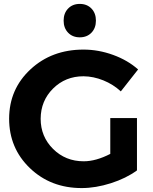

<svg xmlns="http://www.w3.org/2000/svg" viewBox="-20 -960 785 987"><path d="M330.1 -792Q307.1 -815.9 307.1 -854Q307.1 -892.1 330.1 -916Q353 -939.9 390.1 -939.9Q427.2 -939.9 450.2 -916Q473.1 -892.1 473.1 -854Q473.1 -815.9 450.2 -792Q427.2 -768.1 390.1 -768.1Q353 -768.1 330.1 -792ZM26.9 -350.1Q27.3 -502 136.7 -603.5Q246.1 -705.1 409.2 -705.1Q486.3 -705.1 561.5 -677.7Q636.7 -650.4 689.9 -603L601.1 -490.2Q562 -526.4 511.2 -546.9Q460.4 -567.4 409.2 -567.9Q316.4 -567.9 252.9 -504.9Q189.5 -441.9 189 -349.6Q189 -257.8 252.9 -194.3Q316.9 -130.9 410.2 -130.9Q473.1 -130.9 546.9 -168.9V-353H684.1V-84Q627.9 -43 549.8 -18.1Q471.7 6.8 399.9 6.8Q240.7 6.8 133.8 -95.7Q26.9 -198.2 26.9 -350.1Z"/></svg>

Font: TruenoSBd
Style: Demi
Weight: 600
Designer: Julieta Ulanovsky
Foundry: Julieta Ulanovsky
Version: Version 3.001b